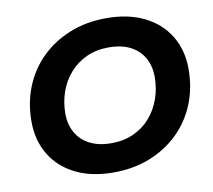

<svg xmlns="http://www.w3.org/2000/svg" viewBox="-80 -803 1007 907"><g transform="rotate(-10 424.0 -350.0)"><path d="M394 12Q288 12 211.5 -26.5Q135 -65 94 -133.5Q53 -202 53 -292Q53 -382 84 -458.5Q115 -535 172.5 -591.5Q230 -648 309.5 -680Q389 -712 486 -712Q592 -712 668.5 -673.5Q745 -635 786 -566.5Q827 -498 827 -408Q827 -318 796 -241.5Q765 -165 707.5 -108.5Q650 -52 570.5 -20Q491 12 394 12ZM408 -126Q467 -126 514.5 -147.5Q562 -169 595 -207Q628 -245 645.5 -294.5Q663 -344 663 -399Q663 -451 641 -490.5Q619 -530 576.5 -552Q534 -574 472 -574Q413 -574 366 -552.5Q319 -531 285.5 -493Q252 -455 234.5 -405.5Q217 -356 217 -301Q217 -249 239.5 -209.5Q262 -170 304.5 -148Q347 -126 408 -126Z"/></g></svg>

Font: MOST Montserrat
Style: Bold Italic
Weight: 700
Italic angle: -11.3°
Designer: Julieta Ulanovsky
Foundry: Julieta Ulanovsky
Version: Version 8.000;March 11, 2024;FontCreator 15.0.0.2926 64-bit